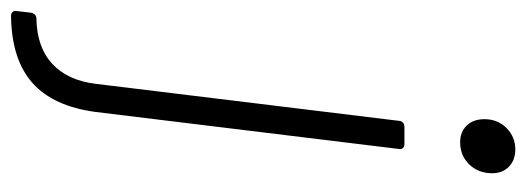

<svg xmlns="http://www.w3.org/2000/svg" viewBox="-395 -422 954 348"><g transform="rotate(90 82.0 -248.0)"><path d="M124 -649Q124 -673 140 -689Q156 -705 179 -705Q198 -705 210 -693.5Q222 -682 222 -663Q222 -638 206 -621.5Q190 -605 166 -605Q147 -605 135.5 -617Q124 -629 124 -649ZM-72 199 -69 173Q-67 163 -58 163Q-6 162 24 134Q54 106 60 55L127 -494Q127 -498 130 -501Q133 -504 138 -504H170Q174 -504 176.5 -501Q179 -498 178 -494L111 55Q101 132 58.5 170Q16 208 -63 209Q-68 209 -70.5 206Q-73 203 -72 199Z"/></g></svg>

Font: Barlow Light
Style: Italic
Weight: 300
Italic angle: -7°
Designer: Jeremy Tribby
Foundry: Tribby Type
Version: Version 1.408